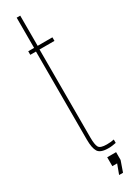

<svg xmlns="http://www.w3.org/2000/svg" viewBox="-244 -781 668 936"><g transform="rotate(-30 90.0 -313.0)"><path d="M132 5Q87 5 74 -16Q61 -37 61 -85V-580H29V-600H62V-770H82V-600H165V-580H81V-85Q81 -44 89.5 -29.5Q98 -15 134 -15Q150 -15 157.2 -16Q164.5 -17 175 -19V0Q165.5 2 154.5 3.5Q143.5 5 132 5ZM111 144 131 90H104V40H154V84L133 144Z"/></g></svg>

Font: Big Shoulders Display Thin Thin
Style: Regular
Weight: 250
Version: Version 2.002